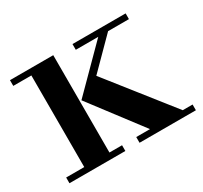

<svg xmlns="http://www.w3.org/2000/svg" viewBox="-102 -588 768 726"><g transform="rotate(-30 282.0 -225.0)"><path d="M12 -425V-450H201V-25H256V0H12V-25H91V-425ZM285 -425V-450H517V-425H426L303 -301L521 -25H564V0H318V-25H378L208 -249L383 -425Z"/></g></svg>

Font: Libre Bodoni
Style: Regular
Weight: 400
Designer: Pablo Impallari, Rodrigo Fuenzalida
Foundry: Pablo Impallari, Rodrigo Fuenzalida
Version: Version 1.001